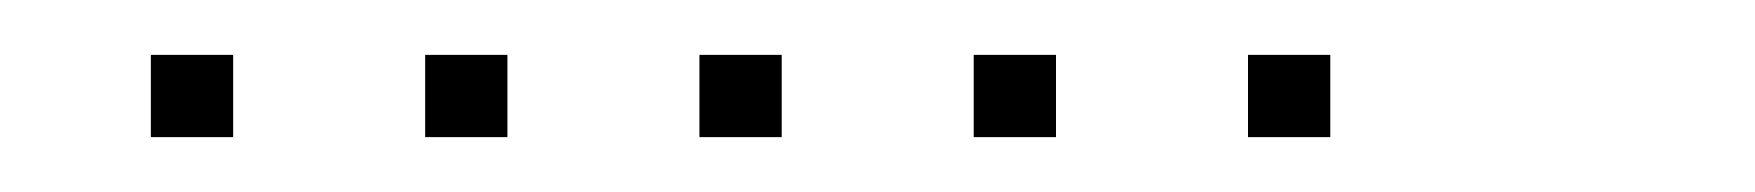

<svg xmlns="http://www.w3.org/2000/svg" viewBox="-20 -785 640 70"><path d="M36 -765Q35 -765 35 -765Q35 -765 35 -764V-736Q35 -735 35 -735Q35 -735 36 -735H64Q65 -735 65 -735Q65 -735 65 -736V-764Q65 -765 65 -765Q65 -765 64 -765ZM136 -765Q135 -765 135 -765Q135 -765 135 -764V-736Q135 -735 135 -735Q135 -735 136 -735H164Q165 -735 165 -735Q165 -735 165 -736V-764Q165 -765 165 -765Q165 -765 164 -765ZM236 -765Q235 -765 235 -765Q235 -765 235 -764V-736Q235 -735 235 -735Q235 -735 236 -735H264Q265 -735 265 -735Q265 -735 265 -736V-764Q265 -765 265 -765Q265 -765 264 -765ZM336 -765Q335 -765 335 -765Q335 -765 335 -764V-736Q335 -735 335 -735Q335 -735 336 -735H364Q365 -735 365 -735Q365 -735 365 -736V-764Q365 -765 365 -765Q365 -765 364 -765ZM436 -765Q435 -765 435 -765Q435 -765 435 -764V-736Q435 -735 435 -735Q435 -735 436 -735H464Q465 -735 465 -735Q465 -735 465 -736V-764Q465 -765 465 -765Q465 -765 464 -765Z"/></svg>

Font: Doto Black Thin
Style: Regular
Weight: 250
Monospace: yes
Version: Version 1.000